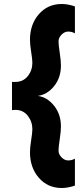

<svg xmlns="http://www.w3.org/2000/svg" viewBox="-20 -735 420 961"><path d="M289 206Q219 206 174.5 155Q130 104 130 26Q130 4 136 -34Q142 -72 142 -88Q142 -126 119 -155.5Q96 -185 57 -185L40 -184V-325H57Q96 -325 119 -354Q142 -383 142 -421Q142 -437 136 -475Q130 -513 130 -535Q130 -613 174.5 -664Q219 -715 289 -715Q320 -715 355 -703V-568Q340 -577 321.5 -577Q303 -577 288 -561.5Q273 -546 273 -528Q273 -510 279 -470.5Q285 -431 285 -407Q285 -346 250.5 -303.5Q216 -261 169 -255Q216 -249 250.5 -206Q285 -163 285 -102Q285 -78 279 -38.5Q273 1 273 19Q273 37 288 52.5Q303 68 321.5 68Q340 68 355 59V194Q320 206 289 206Z"/></svg>

Font: Hind Vadodara
Style: Bold
Weight: 700
Designer: Hitesh Malaviya
Foundry: Indian Type Foundry
Version: Version 0.702;PS 1.0;hotconv 1.0.81;makeotf.lib2.5.63406